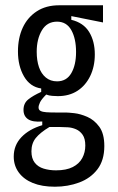

<svg xmlns="http://www.w3.org/2000/svg" viewBox="-20 -548 446 727"><path d="M188 159Q139 159 104.5 145Q70 131 51 105Q32 79 32 45Q32 2 61 -28.5Q90 -59 140 -74V-88Q104 -85 86.5 -96.5Q69 -108 69 -132Q69 -157 87 -171.5Q105 -186 136 -200V-213Q94 -219 71 -258.5Q48 -298 48 -353Q48 -404 66 -443Q84 -482 119 -505Q154 -528 204 -528H370V-463L250 -487V-473Q296 -462 317.5 -427Q339 -392 339 -342Q339 -296 321.5 -260Q304 -224 273 -204Q242 -184 199 -184Q190 -184 177.5 -185Q165 -186 155 -190Q137 -172 131.5 -160.5Q126 -149 126 -141Q126 -132 133.5 -128Q141 -124 155.5 -123Q170 -122 191 -122H229Q238 -122 261 -119.5Q284 -117 310.5 -105.5Q337 -94 356 -68Q375 -42 375 5Q375 59 349 93Q323 127 280 143Q237 159 188 159ZM192 97Q231 97 255.5 84.5Q280 72 291.5 50.5Q303 29 303 3Q303 -23 293 -37.5Q283 -52 268 -58.5Q253 -65 237 -66Q221 -67 209 -67H167Q132 -46 115.5 -25.5Q99 -5 99 25Q99 52 111.5 68Q124 84 145.5 90.5Q167 97 192 97ZM196 -240Q232 -240 250 -271Q268 -302 268 -351Q268 -402 250 -434Q232 -466 196 -466Q158 -466 138.5 -433Q119 -400 119 -352Q119 -319 127.5 -294Q136 -269 153.5 -254.5Q171 -240 196 -240Z"/></svg>

Font: Bricolage Grotesque 24pt Condensed Light
Style: Regular
Weight: 300
Width: 3
Designer: Mathieu Triay
Foundry: Atelier Triay
Version: Version 1.001;gftools[0.9.33.dev8+g029e19f]